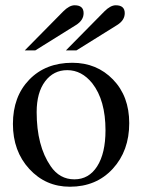

<svg xmlns="http://www.w3.org/2000/svg" viewBox="-20 -698 540 728"><path d="M230 -507 376 -655Q399 -678 419 -678Q453 -678 453 -648Q453 -621 424 -603L270 -507ZM74 -507 220 -655Q243 -678 263 -678Q297 -678 297 -648Q297 -621 268 -603L114 -507ZM470 -231Q470 -126 407.5 -58Q345 10 245 10Q153 10 91 -57.5Q29 -125 29 -228Q29 -332 91 -396Q153 -460 254 -460Q347 -460 408.5 -396.5Q470 -333 470 -231ZM380 -204Q380 -318 330 -382Q290 -432 235 -432Q183 -432 151 -389.5Q119 -347 119 -273Q119 -145 172 -68Q206 -18 262 -18Q317 -18 348.5 -67.5Q380 -117 380 -204Z"/></svg>

Font: STIX MathJax Latin
Style: Regular
Weight: 400
Designer: MicroPress Inc., with final additions and corrections provided by Coen Hoffman, Elsevier (retired)
Version: Version 1.1.1